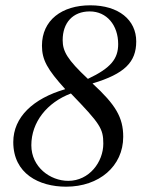

<svg xmlns="http://www.w3.org/2000/svg" viewBox="-20 -696 540 723"><path d="M225 -360C105 -325 30 -255 30 -161C30 -42 127 7 229 7C353 7 444 -70 444 -181C444 -254 415 -302 329 -381V-382C449 -418 493 -462 493 -540C493 -621 427 -676 320 -676C213 -676 138 -620 138 -524C138 -470 159 -434 225 -361ZM425 -530C425 -475 398 -440 311 -399C233 -472 216 -503 216 -545C216 -610 254 -653 318 -653C382 -653 425 -601 425 -530ZM369 -155C369 -86 316 -15 237 -15C169 -15 98 -67 98 -149C98 -236 157 -310 247 -344C357 -230 369 -212 369 -155Z"/></svg>

Font: XITS
Style: Italic
Weight: 400
Italic angle: -16.33°
Designer: MicroPress Inc., with final additions and corrections provided by Coen Hoffman, Elsevier (retired)
Version: Version 1.107